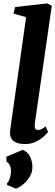

<svg xmlns="http://www.w3.org/2000/svg" viewBox="-20 -837 326 1129"><path d="M185.5 -116.5Q182 -94 186.2 -83.2Q190.5 -72.5 202.5 -72.5Q210.5 -72.5 219.8 -75.5Q229 -78.5 248.5 -94L262.5 -60.5Q256 -52 238.2 -35.2Q220.5 -18.5 192.2 -4.2Q164 10 126 10Q101 10 81.2 3.5Q61.5 -3 50.2 -17.5Q39 -32 39 -56Q39 -62 40 -70.5Q41 -79 42.2 -88Q43.5 -97 44.5 -105L133.5 -736L59.5 -757L68.5 -795.5L258 -817L284.5 -803ZM73 272 21 250.5 21.5 239.5Q31 233.5 38.2 209.8Q45.5 186 44.5 163Q44 148 37.8 134.8Q31.5 121.5 17.5 112.5V84.5L113.5 44Q144 57 157.2 85Q170.5 113 170.5 145Q171 176 154.2 203Q137.5 230 114.8 248.2Q92 266.5 73 272Z"/></svg>

Font: Merriweather 24pt SemiCondensed Black
Style: Italic
Weight: 900
Width: 4
Italic angle: -7.8°
Designer: Eben Sorkin
Foundry: Eben Sorkin
Version: Version 2.101